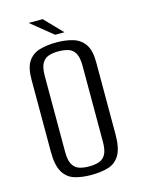

<svg xmlns="http://www.w3.org/2000/svg" viewBox="-112 -780 629 856"><g transform="rotate(-15 203.0 -351.5)"><path d="M201.3 12Q158.2 12 125 1.8Q91.8 -8.3 72.6 -39.8Q53.5 -71.2 53.5 -135.3V-467.8Q53.5 -523.5 72.6 -551.6Q91.8 -579.7 125.7 -589.5Q159.7 -599.3 202.7 -599.3Q246.4 -599.3 279.8 -589.1Q313.2 -579 332.6 -550.9Q352.1 -522.8 352.1 -467.8V-135.5Q352.1 -70.5 332.6 -39Q313.2 -7.6 279.5 2.2Q245.7 12 201.3 12ZM202 -27.3Q227.9 -27.3 247.5 -33.7Q267.1 -40 278.2 -59.5Q289.2 -78.9 289.2 -117.8V-468Q289.2 -506.9 278.2 -526.4Q267.1 -545.8 247.2 -552.2Q227.2 -558.5 202 -558.5Q176 -558.5 156.6 -552.2Q137.1 -545.8 125.9 -526.4Q114.8 -506.9 114.8 -468V-117.8Q114.8 -78.9 125.9 -59.5Q137.1 -40 156.6 -33.7Q176 -27.3 202 -27.3ZM207 -633.6 106.5 -715.2H171.3L250 -633.6Z"/></g></svg>

Font: Alumni Sans SC Thin
Style: Regular
Weight: 100
Designer: Robert E. Leuschke
Foundry: Robert E. Leuschke
Version: Version 1.018